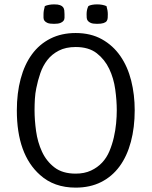

<svg xmlns="http://www.w3.org/2000/svg" viewBox="-20 -846 693 878"><path d="M146 -443Q141 -419 139.5 -393.5Q138 -368 138 -342Q138 -297 145 -246.5Q152 -196 172 -152.5Q192 -109 229 -80.5Q266 -52 326 -52Q366 -52 396 -66Q426 -80 447 -102.5Q468 -125 480.5 -155Q493 -185 500.5 -217.5Q508 -250 511 -282Q514 -314 514 -342Q514 -386 507 -437Q500 -488 479.5 -531Q459 -574 422.5 -602.5Q386 -631 326 -631Q281 -631 249 -614.5Q217 -598 196.5 -571.5Q176 -545 164.5 -511.5Q153 -478 146 -443ZM163 -46Q57 -140 57 -341Q57 -420 74.5 -485.5Q92 -551 126 -597.5Q160 -644 210.5 -669.5Q261 -695 326 -695Q395 -695 446 -666.5Q497 -638 530.5 -589.5Q564 -541 580 -477Q596 -413 596 -342Q596 -263 578.5 -197.5Q561 -132 527 -85.5Q493 -39 442.5 -13.5Q392 12 326 12Q227 12 163 -46ZM384 -818Q390 -822 401 -824Q412 -826 424 -826Q449 -826 467 -818Q473 -798 473 -781Q473 -772 472.5 -764Q472 -756 468 -750Q464 -744 453.5 -740.5Q443 -737 424 -737Q405 -737 395.5 -741Q386 -745 381.5 -751Q377 -757 376.5 -765Q376 -773 376 -781Q376 -802 384 -818ZM185 -818Q193 -822 204.5 -824Q216 -826 228 -826Q245 -826 254.5 -822.5Q264 -819 268.5 -813Q273 -807 274 -798.5Q275 -790 275 -781Q275 -773 275 -765Q275 -757 270.5 -751Q266 -745 256 -741Q246 -737 227 -737Q207 -737 197.5 -741Q188 -745 183.5 -751Q179 -757 179 -765Q179 -773 179 -781Q179 -797 185 -818Z"/></svg>

Font: Signika
Style: Light
Weight: 300
Designer: Anna Giedrys
Foundry: Anna Giedrys
Version: Version 1.001